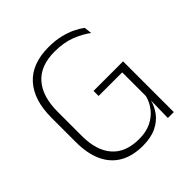

<svg xmlns="http://www.w3.org/2000/svg" viewBox="-178 -783 926 926"><g transform="rotate(-45 285.5 -319.5)"><path d="M276 10Q205.5 10 157.2 -18Q109 -46 84.2 -100Q59.5 -154 59.5 -231.5V-398Q59.5 -518.5 118.2 -583.8Q177 -649 290.5 -649Q335.5 -649 371.5 -640.2Q407.5 -631.5 434.5 -618.2Q461.5 -605 479.5 -591L484 -551.5Q451 -576.5 404.5 -594.8Q358 -613 295 -613Q199 -613 150 -557.2Q101 -501.5 101 -397.5V-232Q101 -133 147.8 -79.5Q194.5 -26 286 -26Q334.5 -26 369 -43Q403.5 -60 425.2 -88Q447 -116 455.5 -150V-328L465.5 -311.5H294.5V-346H496V-117.5L458 -118Q450 -86 428.5 -56.5Q407 -27 369.5 -8.5Q332 10 276 10ZM458 -132.5H496V0H455.5Z"/></g></svg>

Font: Anek Odia Medium ExtraLight
Style: Regular
Weight: 250
Version: Version 1.003